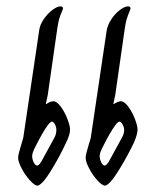

<svg xmlns="http://www.w3.org/2000/svg" viewBox="-20 -573 504 603"><path d="M37 -77Q37 -87 44 -109.5Q51 -132 53 -140L103 -477Q105 -495 117.5 -513Q130 -531 145 -542Q160 -553 170 -553Q175 -553 177 -550Q179 -547 177 -543Q168 -522 165.5 -512.5Q163 -503 160 -484L130 -275Q128 -265 126.5 -258.5Q125 -252 124 -247L125 -246Q138 -255 148 -255Q158 -255 170.5 -238.5Q183 -222 191.5 -200Q200 -178 200 -166Q200 -150 188 -126Q170 -87 148 -50Q126 -13 114 -1Q103 10 98 10Q89 10 74 -6.5Q59 -23 48 -44Q37 -65 37 -77ZM249 -77Q249 -87 256 -109.5Q263 -132 265 -140L315 -477Q318 -495 330 -513Q342 -531 357 -542Q372 -553 382 -553Q387 -553 389 -550Q391 -547 389 -543Q381 -523 378 -513.5Q375 -504 372 -484L342 -275Q339 -259 336 -247L337 -246Q351 -255 360 -255Q370 -255 382.5 -238.5Q395 -222 403.5 -200Q412 -178 412 -166Q412 -152 401 -126Q383 -88 360.5 -50.5Q338 -13 326 -1Q315 10 310 10Q301 10 286 -6.5Q271 -23 260 -44Q249 -65 249 -77ZM109 -64 150 -139Q157 -151 157 -165Q157 -174 152.5 -182.5Q148 -191 143 -191Q139 -191 131 -181Q115 -160 91 -112Q81 -93 81 -83Q81 -73 86 -63Q91 -53 97 -53Q100 -53 103 -56.5Q106 -60 109 -64ZM321 -64 362 -139Q370 -152 370 -165Q370 -173 365 -182Q360 -191 355 -191Q351 -191 343 -181Q327 -160 303 -112Q293 -93 293 -83Q293 -73 298 -63Q303 -53 309 -53Q312 -53 315 -56.5Q318 -60 321 -64Z"/></svg>

Font: Charm
Style: Regular
Weight: 400
Designer: Katatrad Aksorn Co.,Ltd.
Foundry: Cadson Demak Co.,Ltd.
Version: Version 1.001